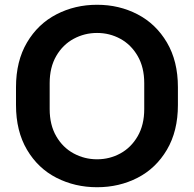

<svg xmlns="http://www.w3.org/2000/svg" viewBox="-20 -778 813 804"><path d="M47 -338V-413Q47 -522 93 -600Q139 -678 216.5 -718Q294 -758 386 -758H387Q479 -758 556 -718Q633 -678 679 -600Q725 -522 725 -413V-338Q725 -229 679 -151Q633 -73 556 -33.5Q479 6 387 6H386Q294 6 216.5 -33.5Q139 -73 93 -151Q47 -229 47 -338ZM584 -321V-430Q584 -496 556.5 -543.5Q529 -591 484 -615.5Q439 -640 387 -640H386Q334 -640 288.5 -615.5Q243 -591 215.5 -543.5Q188 -496 188 -430V-321Q188 -255 215.5 -207.5Q243 -160 288.5 -135.5Q334 -111 386 -111H387Q439 -111 484 -135.5Q529 -160 556.5 -207.5Q584 -255 584 -321Z"/></svg>

Font: 카카오 큰글씨 ExtraBold
Style: Regular
Weight: 800
Designer: Park Young-rak; Lee Sang-min; Kim Jung-jin; Min Bon; Park Min-gyu;
Foundry: Kakao Corporation
Version: Version 2.003